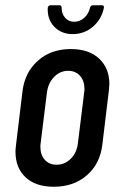

<svg xmlns="http://www.w3.org/2000/svg" viewBox="-20 -704 452 732"><path d="M39 -126Q39 -133 41 -151L66 -358Q75 -429 125 -473Q175 -517 250 -517Q319 -517 358 -480.5Q397 -444 397 -383Q397 -376 395 -358L370 -151Q361 -79 311 -35.5Q261 8 185 8Q116 8 77.5 -28Q39 -64 39 -126ZM277 -158 301 -352Q302 -357 302 -365Q302 -396 285 -415Q268 -434 240 -434Q209 -434 186.5 -411Q164 -388 159 -352L135 -158Q134 -153 134 -144Q134 -113 151 -94.5Q168 -76 196 -76Q227 -76 250 -99Q273 -122 277 -158ZM162 -674Q164 -684 173 -684H206Q215 -684 215 -674Q215 -651 228.5 -636Q242 -621 263 -621Q284 -621 301 -636Q318 -651 323 -674Q326 -684 335 -684H368Q378 -684 376 -674Q367 -630 334 -602Q301 -574 257 -574Q214 -574 187 -602Q160 -630 162 -674Z"/></svg>

Font: Barlow Condensed Medium
Style: Italic
Weight: 500
Width: 3
Italic angle: -7°
Designer: Jeremy Tribby
Foundry: Tribby Type
Version: Version 1.408